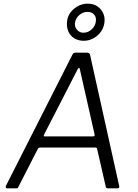

<svg xmlns="http://www.w3.org/2000/svg" viewBox="-20 -1030 756 1050"><path d="M19 0Q14 0 12 -4Q10 -8 13 -15L376 -731Q379 -738 383 -740Q387 -742 395 -742H455Q464 -742 468 -738Q472 -734 473 -728L632 -12Q633 -7 631 -3.5Q629 0 623 0H571Q558 0 558 -11L511 -216Q510 -223 502 -223H199Q190 -223 186 -214L80 -7Q79 -2 76 -1Q73 0 67 0H19ZM489 -284Q500 -284 497 -296L417 -650Q415 -660 411.5 -659Q408 -658 403 -648L222 -296Q219 -289 219.5 -286.5Q220 -284 225 -284ZM551 -906Q545 -863 512 -835Q479 -807 437 -807Q408 -807 385.5 -821Q363 -835 353 -860Q343 -885 347 -915Q352 -955 385.5 -982.5Q419 -1010 460 -1010Q490 -1010 511.5 -996Q533 -982 544 -958.5Q555 -935 551 -906ZM504 -912Q508 -936 494.5 -950.5Q481 -965 458 -965Q434 -965 414 -948Q394 -931 390 -905Q387 -884 401 -867.5Q415 -851 436 -851Q462 -851 481.5 -869.5Q501 -888 504 -912Z"/></svg>

Font: Libre Franklin Light
Style: Italic
Weight: 300
Italic angle: -8°
Designer: Pablo Impallari, Rodrigo Fuenzalida, Nhung Nguyen
Foundry: Impallari Type
Version: Version 3.000